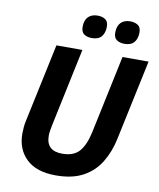

<svg xmlns="http://www.w3.org/2000/svg" viewBox="-99 -997 897 1084"><g transform="rotate(10 350.0 -455.0)"><path d="M294.9 9.8Q184.1 9.8 126.5 -45.2Q68.8 -100.1 68.8 -190.9Q68.8 -206.5 70.6 -226.3Q72.3 -246.1 76.2 -263.2L171.9 -713.9H320.8L226.1 -265.1Q222.7 -248 220.2 -232.4Q217.8 -216.8 217.8 -204.1Q217.8 -117.2 310.1 -117.2Q375.5 -117.2 408 -154.5Q440.4 -191.9 456.1 -266.1L550.8 -713.9H700.2L602.1 -252Q585.9 -176.3 549.6 -116.9Q513.2 -57.6 451.2 -23.9Q389.2 9.8 294.9 9.8ZM548.3 -789.1Q521.5 -789.1 503.9 -801Q486.3 -813 486.3 -842.8Q486.3 -880.4 505.6 -900.1Q524.9 -919.9 560.1 -919.9Q585 -919.9 603 -908.4Q621.1 -897 621.1 -867.2Q621.1 -831.5 603.5 -810.3Q585.9 -789.1 548.3 -789.1ZM361.3 -789.1Q334.5 -789.1 316.9 -801Q299.3 -813 299.3 -842.8Q299.3 -880.4 318.6 -900.1Q337.9 -919.9 373 -919.9Q397.9 -919.9 416 -908.4Q434.1 -897 434.1 -867.2Q434.1 -831.5 416.5 -810.3Q398.9 -789.1 361.3 -789.1Z"/></g></svg>

Font: Open Sans
Style: Bold Italic
Weight: 700
Italic angle: -12°
Designer: Monotype Design Team
Foundry: Monotype Imaging Inc.
Version: Version 3.003; ttfautohint (v1.8.4)